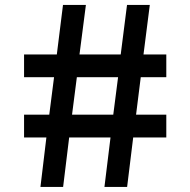

<svg xmlns="http://www.w3.org/2000/svg" viewBox="-20 -742 755 762"><path d="M140.5 0 164.1 -196.4H75.5V-286.8H175.5L194.5 -435.5H75.5V-525.9H205.5L230 -722.3H320.9L295.5 -525.9H459.1L484.1 -722.3H574.5L549.5 -525.9H640V-435.5H538.6L520 -286.8H640V-196.4H508.6L484.5 0H394.5L418.6 -196.4H254.5L230.5 0ZM265.9 -286.8H429.5L448.6 -435.5H285Z"/></svg>

Font: Spartan
Style: Bold
Weight: 700
Designer: Matt Bailey, Mirko Velimirovic
Foundry: Matt Bailey
Version: Version 1.005